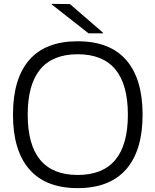

<svg xmlns="http://www.w3.org/2000/svg" viewBox="-20 -957 802 991"><path d="M123 -365Q123 -54 381 -54Q640 -54 640 -365Q640 -677 381 -677Q123 -677 123 -365ZM47 -365Q47 -551 131 -647.5Q215 -744 381 -744Q547 -744 631.5 -647Q716 -550 716 -365Q716 -180 631 -83Q546 14 381 14Q216 14 131.5 -83Q47 -180 47 -365ZM247 -934V-937L341 -936L512 -788V-785H437Z"/></svg>

Font: Nacelle Light
Style: Regular
Weight: 300
Designer: Sora Sagano
Foundry: Sora Sagano
Version: Version 1.000;FEAKit 1.0